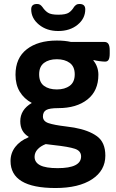

<svg xmlns="http://www.w3.org/2000/svg" viewBox="-20 -734 586 966"><path d="M33 76Q33 36 57 5Q81 -26 123 -43L124 -46Q82 -71 82 -124Q82 -182 140 -216Q101 -237 79.5 -272.5Q58 -308 58 -358Q58 -442 114.5 -486Q171 -530 266 -530Q306 -530 337 -523H505Q519 -523 525.5 -513Q532 -503 532 -480V-465Q532 -443 526.5 -433.5Q521 -424 509 -424Q498 -424 479.5 -426.5Q461 -429 451 -432L450 -429Q462 -415 468.5 -396.5Q475 -378 475 -358Q475 -277 420 -233.5Q365 -190 273 -190Q229 -190 212.5 -180.5Q196 -171 196 -148Q196 -124 224 -114.5Q252 -105 311 -98L353 -92Q426 -79 468 -48.5Q510 -18 510 49Q510 124 443 168Q376 212 259 212Q33 212 33 76ZM356 -360Q356 -399 331 -417.5Q306 -436 266 -436Q226 -436 201.5 -417.5Q177 -399 177 -360Q177 -320 201.5 -302Q226 -284 266 -284Q306 -284 331 -302.5Q356 -321 356 -360ZM388 53Q388 25 356.5 14.5Q325 4 251 -4L210 -9Q184 1 169 17.5Q154 34 154 55Q154 83 182 97.5Q210 112 270 112Q388 112 388 53ZM137 -687Q137 -714 166 -714Q176 -714 182 -710Q188 -706 194 -698Q206 -680 221.5 -670Q237 -660 273 -660Q311 -660 326.5 -670.5Q342 -681 353 -700Q359 -707 364.5 -710.5Q370 -714 380 -714Q409 -714 409 -687Q409 -641 370.5 -609.5Q332 -578 273 -578Q215 -578 176 -610Q137 -642 137 -687Z"/></svg>

Font: Asap-SemiBold
Style: Regular
Weight: 600
Designer: Pablo Cosgaya
Foundry: Omnibus-Type
Version: Version 2.000; ttfautohint (v1.8)